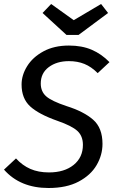

<svg xmlns="http://www.w3.org/2000/svg" viewBox="-21 -929 580 961"><path d="M527 -618 468 -563Q436 -595 401.5 -609Q367 -623 324 -623Q263 -623 223 -593Q183 -563 183 -511Q183 -471 210 -447Q237 -423 312 -398Q398 -371 445 -330Q492 -289 492 -209Q492 -153 462.5 -102.5Q433 -52 372.5 -20Q312 12 222 12Q80 12 -1 -80L59 -136Q91 -101 131 -83.5Q171 -66 224 -66Q301 -66 347.5 -103.5Q394 -141 394 -204Q394 -248 366.5 -273.5Q339 -299 267 -324Q173 -357 130 -396.5Q87 -436 87 -506Q87 -553 115 -598Q143 -643 196.5 -672Q250 -701 324 -701Q389 -701 438 -680Q487 -659 527 -618ZM520 -864 372 -754H312L192 -864L235 -909L348 -828L485 -909Z"/></svg>

Font: FiraGO
Style: Italic
Weight: 400
Italic angle: -8°
Designer: bBox Type GmbH
Foundry: bBox Type GmbH
Version: Version 1.001